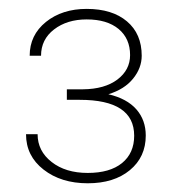

<svg xmlns="http://www.w3.org/2000/svg" viewBox="-20 -735 395 436"><path d="M131.8 -532.2H168.5Q217.8 -532.7 246.6 -554.4Q275.4 -576.2 275.4 -609.9Q275.4 -647.5 249.3 -669.2Q223.1 -690.9 176.8 -690.9Q132.3 -690.9 102.8 -668.2Q73.2 -645.5 73.2 -608.4H47.4Q47.4 -655.3 84.2 -685.1Q121.1 -714.8 176.8 -714.8Q234.9 -714.8 268.3 -686.5Q301.8 -658.2 301.8 -608.4Q301.8 -580.6 282.2 -556.4Q262.7 -532.2 226.1 -521Q268.1 -511.2 289.6 -486.8Q311 -462.4 311 -427.2Q311 -378.4 274.9 -348.6Q238.8 -318.8 179.2 -318.8Q118.7 -318.8 78.9 -349.9Q39.1 -380.9 39.1 -430.2H65.4Q65.4 -392.1 97.2 -367.2Q128.9 -342.3 179.2 -342.3Q229.5 -342.3 257.1 -364.7Q284.7 -387.2 284.7 -426.8Q284.7 -508.3 161.1 -508.3H131.8Z"/></svg>

Font: RobotoDraft Thin
Style: Regular
Weight: 250
Version: Version 2.001153; 2014